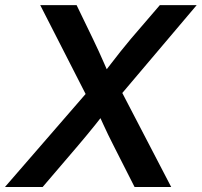

<svg xmlns="http://www.w3.org/2000/svg" viewBox="-51 -748 807 768"><path d="M-31.2 0 332.5 -419.4 316.4 -323.2 109.9 -727.5H255.4L320.3 -593.3Q333 -567.4 344 -543Q355 -518.6 365.7 -494.4Q376.5 -470.2 387.2 -445.3H356Q375.5 -470.2 394 -494.4Q412.6 -518.6 431.9 -543Q451.2 -567.4 473.1 -593.3L588.4 -727.5H735.8L398.9 -329.6L414.1 -422.4L633.8 0H487.3L403.8 -164.6Q392.1 -188 381.8 -208.7Q371.6 -229.5 362.3 -250.2Q353 -271 342.8 -293H364.7Q347.7 -271 331.1 -250.2Q314.5 -229.5 297.1 -208.5Q279.8 -187.5 260.3 -164.6L119.6 0Z"/></svg>

Font: Inter 28pt SemiBold
Style: Italic
Weight: 600
Italic angle: -9.3988°
Designer: Rasmus Andersson
Foundry: rsms
Version: Version 4.001;git-66647c0bb